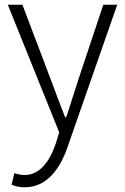

<svg xmlns="http://www.w3.org/2000/svg" viewBox="-20 -554 530 814"><path d="M85 240C183 240 238 155 269 62L477 -534H418L309 -207C294 -161 277 -105 261 -57H256C237 -105 216 -161 199 -207L75 -534H13L231 7L217 53C191 130 149 188 84 188C69 188 52 184 41 180L29 229C44 236 64 240 85 240Z"/></svg>

Font: Noto Sans SC Light
Style: Regular
Weight: 300
Designer: Ryoko NISHIZUKA 西塚涼子 (kana, bopomofo & ideographs); Paul D. Hunt (Latin, Greek & Cyrillic); Sandoll Communications 산돌커뮤니
Foundry: Adobe
Version: Version 2.004;hotconv 1.0.118;makeotfexe 2.5.65603